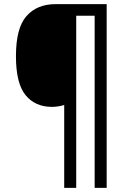

<svg xmlns="http://www.w3.org/2000/svg" viewBox="-20 -780 632 927"><path d="M495 127H437V-704H348V127H290V-273Q277 -269 261.5 -266.5Q246 -264 231 -264Q150 -264 103.5 -320.5Q57 -377 57 -509Q57 -645 108 -702.5Q159 -760 248 -760H495Z"/></svg>

Font: Noto Sans Gurmukhi UI SemiCondensed
Style: Regular
Weight: 400
Width: 4
Designer: Jelle Bosma - Monotype Design Team
Foundry: Monotype Imaging Inc.
Version: Version 2.004; ttfautohint (v1.8.4.7-5d5b)